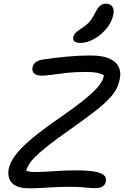

<svg xmlns="http://www.w3.org/2000/svg" viewBox="-20 -1010 670 1038"><path d="M137 8Q89 8 63.5 -6.5Q38 -21 30 -44.5Q22 -68 27 -97Q33 -123 49 -150Q65 -177 97.5 -210.5Q130 -244 184.5 -287Q239 -330 321 -386Q387 -432 430 -466.5Q473 -501 498.5 -528Q524 -555 534 -577.5Q544 -600 544 -622L556 -592Q547 -601 533.5 -607.5Q520 -614 499 -617.5Q478 -621 443 -621Q384 -621 339.5 -616Q295 -611 262 -606Q229 -601 204 -601Q187 -601 175.5 -606Q164 -611 158.5 -621Q153 -631 156 -647Q159 -662 172.5 -673Q186 -684 211 -688Q278 -698 342 -704Q406 -710 471 -710Q533 -710 570 -694Q607 -678 621 -649.5Q635 -621 628 -585Q622 -554 608.5 -528Q595 -502 566.5 -472.5Q538 -443 488 -404.5Q438 -366 359 -310Q285 -258 238 -221Q191 -184 165 -156.5Q139 -129 128 -105.5Q117 -82 115 -57L98 -109Q108 -95 122.5 -87.5Q137 -80 165 -80Q216 -80 271.5 -84.5Q327 -89 387 -89Q450 -89 487.5 -83Q525 -77 541 -63.5Q557 -50 552 -28Q549 -11 534.5 -2Q520 7 495 7Q472 7 454.5 5Q437 3 414 1.5Q391 0 352 0Q293 0 239 4Q185 8 137 8ZM415 -778Q392 -778 382.5 -786.5Q373 -795 376 -809Q379 -824 390 -834Q401 -844 424 -859Q454 -879 467.5 -896.5Q481 -914 495 -942Q509 -970 522.5 -980Q536 -990 552 -990Q578 -990 588 -973Q598 -956 593 -932Q585 -891 555.5 -855.5Q526 -820 488 -799Q450 -778 415 -778Z"/></svg>

Font: Shantell Sans
Style: Italic
Weight: 400
Italic angle: -11°
Designer: Stephen Nixon, Anya Danilova, Shantell Martin
Foundry: Arrow Type
Version: Version 1.011;[c5ecc13dd]